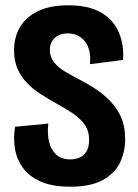

<svg xmlns="http://www.w3.org/2000/svg" viewBox="-20 -691 522 724"><path d="M245 13Q176 13 132 -7Q88 -27 65 -60Q42 -93 36 -133Q30 -173 37 -213L162 -225Q158 -189 164.5 -158.5Q171 -128 191 -109Q211 -90 246 -90Q263 -90 279 -96.5Q295 -103 305.5 -119Q316 -135 316 -164Q316 -196 301 -218.5Q286 -241 258.5 -260.5Q231 -280 192 -301Q162 -318 133 -336.5Q104 -355 81.5 -378.5Q59 -402 46 -432Q33 -462 33 -501Q33 -551 55.5 -589Q78 -627 123.5 -649Q169 -671 237 -671Q315 -671 361.5 -643.5Q408 -616 428 -569Q448 -522 444 -465L319 -449Q322 -475 317.5 -496Q313 -517 302 -532.5Q291 -548 274 -556.5Q257 -565 235 -565Q214 -565 199 -557Q184 -549 176 -535Q168 -521 168 -503Q168 -476 183.5 -456.5Q199 -437 223 -422.5Q247 -408 272 -395Q304 -379 336 -358.5Q368 -338 394.5 -311Q421 -284 436.5 -249Q452 -214 452 -167Q452 -119 432.5 -78Q413 -37 367.5 -12Q322 13 245 13Z"/></svg>

Font: Bricolage Grotesque Condensed
Style: Bold
Weight: 700
Width: 3
Designer: Mathieu Triay
Foundry: Atelier Triay
Version: Version 1.001;gftools[0.9.33.dev8+g029e19f]